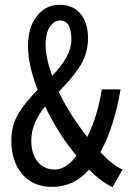

<svg xmlns="http://www.w3.org/2000/svg" viewBox="-20 -767 540 800"><path d="M208 -60.5Q254.9 -60.5 298.8 -118.2Q224.6 -206.1 168 -323.2Q110.4 -253.9 110.4 -181.6Q110.4 -125 137.2 -92.8Q164.1 -60.5 208 -60.5ZM231.4 -681.6Q204.1 -681.6 187 -654.3Q169.9 -627 169.9 -583Q169.9 -526.4 197.3 -451.2Q277.3 -533.2 277.3 -600.6Q277.3 -681.6 231.4 -681.6ZM404.3 -394.5H482.4Q456.1 -238.3 398.4 -132.8Q451.2 -77.1 490.2 -60.5L449.2 12.7Q402.3 -8.8 350.6 -60.5Q289.1 11.7 197.3 11.7Q118.2 11.7 72.8 -41Q27.3 -93.8 27.3 -182.6Q27.3 -244.1 56.2 -292.5Q85 -340.8 136.7 -392.6Q96.7 -496.1 96.7 -575.2Q96.7 -653.3 133.8 -700.2Q170.9 -747.1 228.5 -747.1Q284.2 -747.1 315.4 -709.5Q346.7 -671.9 346.7 -608.4Q346.7 -574.2 337.4 -543Q328.1 -511.7 307.1 -481.9Q286.1 -452.1 270 -433.6Q253.9 -415 224.6 -384.8Q270.5 -289.1 343.8 -196.3Q387.7 -287.1 404.3 -394.5Z"/></svg>

Font: GenEi Gothic M Regular
Style: Regular
Weight: 400
Designer: o_tamon (Modified); [Source Han Sans]
Ryoko NISHIZUKA  (kana & ideographs); Paul D. Hunt (Latin, Greek & Cyrillic); Wenl
Version: Version 1.1a;Original Version 1.004